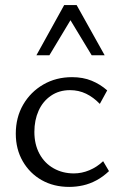

<svg xmlns="http://www.w3.org/2000/svg" viewBox="-20 -726 477 754"><path d="M252 8Q191 8 144 -18.5Q97 -45 69.5 -92.5Q42 -140 42 -201Q42 -265 71 -315Q100 -365 150 -394Q200 -423 263 -423Q306 -423 340 -409Q374 -395 401 -371L372 -318Q347 -344 318 -358Q289 -372 255 -372Q212 -372 180 -350Q148 -328 131.5 -291Q115 -254 115 -208Q115 -159 135 -122Q155 -85 190.5 -65Q226 -45 270 -45Q301 -45 331 -57.5Q361 -70 385 -93L408 -54Q385 -32 359 -18Q333 -4 306 2Q279 8 252 8ZM340 -509 245 -666 232 -706H281L391 -509ZM123 -509 232 -706H281L269 -667L174 -509Z"/></svg>

Font: Ysabeau Office
Style: Regular
Weight: 400
Designer: Christian Thalmann (Catharsis Fonts)
Version: Version 2.001;gftools[0.9.30]; featfreeze: tnum,lnum,ss02